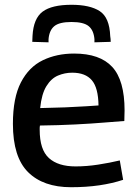

<svg xmlns="http://www.w3.org/2000/svg" viewBox="-20 -773 571 803"><path d="M277 10Q161 10 97.5 -53Q34 -116 34 -255Q34 -364 67.5 -428.5Q101 -493 159 -521Q217 -549 290 -549Q398 -549 449.5 -493Q501 -437 501 -311Q501 -304 500.5 -291Q500 -278 500 -267Q470 -265 417 -260.5Q364 -256 294.5 -252.5Q225 -249 147 -248Q146 -243 146 -239Q146 -235 146 -230Q146 -147 184.5 -112Q223 -77 296 -77Q342 -77 390.5 -84.5Q439 -92 481 -102L495 -21Q450 -6 395.5 2Q341 10 277 10ZM148 -321Q203 -322 253 -324Q303 -326 339.5 -328.5Q376 -331 392 -332Q391 -406 364 -437.5Q337 -469 282 -469Q251 -469 222.5 -457Q194 -445 174 -412.5Q154 -380 148 -321ZM279 -753Q356 -753 397 -726.5Q438 -700 441 -622Q442 -616 442.5 -610Q443 -604 443 -598L375 -596Q375 -600 375 -603Q375 -606 375 -609Q372 -646 351 -663.5Q330 -681 279 -681Q228 -681 207 -663.5Q186 -646 183 -609Q183 -601 183 -596L115 -598Q115 -604 115.5 -610.5Q116 -617 116 -623Q120 -696 158.5 -724.5Q197 -753 279 -753Z"/></svg>

Font: Georama Medium
Style: Regular
Weight: 500
Designer: Jean-Baptiste Levee
Foundry: Production Type
Version: Version 1.000